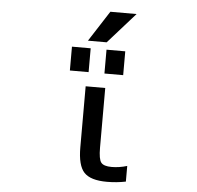

<svg xmlns="http://www.w3.org/2000/svg" viewBox="-62 -1022 1124 1097"><g transform="rotate(5 500.0 -474.0)"><path d="M526.4 -959H676.8L520.5 -783.2H413.1ZM325.2 -604.5V-741.2H432.6V-604.5ZM523.4 -604.5V-741.2H630.9V-604.5ZM535.2 -180.7Q535.2 -114.3 550.3 -95.2Q565.4 -76.2 610.4 -76.2Q654.3 -76.2 699.2 -89.8V0Q646.5 10.7 590.8 10.7Q497.1 10.7 460 -28.8Q422.9 -68.4 422.9 -171.9V-522.5H535.2Z"/></g></svg>

Font: GenEi Gothic M SemiBold
Style: Regular
Weight: 500
Designer: o_tamon (Modified); [Source Han Sans]
Ryoko NISHIZUKA  (kana & ideographs); Paul D. Hunt (Latin, Greek & Cyrillic); Wenl
Version: Version 1.1a;Original Version 1.004